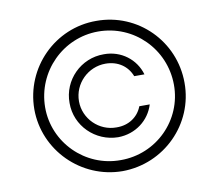

<svg xmlns="http://www.w3.org/2000/svg" viewBox="-81 -835 1078 944"><g transform="rotate(-10 457.5 -363.0)"><path d="M258 -363C257 -249 351 -157 465 -156C552 -157 622 -212 645 -288H593C574 -238 527 -204 465 -205C378 -204 305 -276 305 -363C305 -452 378 -523 465 -523C527 -523 574 -490 594 -438H645C623 -515 552 -571 465 -570C351 -571 257 -478 258 -363ZM82 -363C82 -157 251 11 457 12C665 11 833 -157 832 -363C832 -571 665 -739 457 -738C251 -739 83 -571 82 -363ZM136 -363C137 -541 281 -685 457 -685C635 -685 778 -542 779 -363C780 -186 636 -42 457 -43C280 -42 135 -187 136 -363Z"/></g></svg>

Font: Wafeq Light
Style: Regular
Weight: 300
Designer: Rasmus Andersson & Azza Alameddine
Foundry: Google & TypeTogether
Version: Version 3.000;January 28, 2025;FontCreator 15.0.0.3014 64-bi